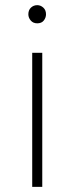

<svg xmlns="http://www.w3.org/2000/svg" viewBox="-20 -725 289 745"><path d="M124.5 -634.5Q108.5 -634.5 99.2 -645.5Q90 -656.5 90 -669.5Q90 -686 100.2 -695.5Q110.5 -705 124.5 -705Q137.5 -705 148 -695.5Q158.5 -686 158.5 -669.5Q158.5 -656.5 150 -645.5Q141.5 -634.5 124.5 -634.5ZM144 0H105V-520H144Z"/></svg>

Font: Argentum Novus ExtraLight
Style: Regular
Weight: 250
Designer: Julieta Ulanovsky (font) & Cristiano Sobral (main changes)
Foundry: Julieta Ulanovsky (font) & Cristiano Sobral (main changes)
Version: Version 3.00;November 27, 2020;FontCreator 13.0.0.2655 64-bi